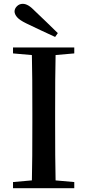

<svg xmlns="http://www.w3.org/2000/svg" viewBox="-20 -983 457 1003"><path d="M282 -810 268 -790Q230 -807 192.5 -825Q155 -843 117 -861Q82 -878 69 -893.5Q56 -909 56 -923Q56 -938 68.5 -950.5Q81 -963 99 -963Q113 -963 128.5 -954Q144 -945 167 -921Q195 -895 223.5 -867Q252 -839 282 -810ZM48 0V-32L195 -45H220L368 -32V0ZM146 0Q148 -85 148.5 -170.5Q149 -256 149 -342V-393Q149 -479 148.5 -564.5Q148 -650 146 -735H271Q269 -651 268.5 -565Q268 -479 268 -393V-343Q268 -257 268.5 -171.5Q269 -86 271 0ZM48 -704V-735H368V-704L220 -691H195Z"/></svg>

Font: Noto Serif JP ExtraLight SemiBold
Style: Regular
Weight: 600
Version: Version 2.003-H1;hotconv 1.1.1;makeotfexe 2.6.0